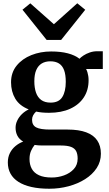

<svg xmlns="http://www.w3.org/2000/svg" viewBox="-20 -885 664 1175"><path d="M282 270Q219.5 270 172.1 259.2Q124.7 248.4 92.6 227.8Q60.5 207.3 44.2 177.4Q27.9 147.6 27.9 109.1Q27.9 77 40.6 51.7Q53.3 26.5 74.8 8.7Q96.3 -9.1 122 -18.6Q98 -32.4 86.7 -53.9Q75.3 -75.5 75.3 -103.4Q75.3 -126 85.7 -147.5Q96 -169.1 114.2 -186.8Q132.4 -204.5 155.9 -215.5Q99.2 -237.8 73.4 -281.2Q47.6 -324.6 47.6 -381.5Q47.6 -441.1 81.8 -483.3Q116 -525.5 171.9 -547.8Q227.9 -570 293 -570Q351.7 -570 394.9 -558.7Q438.1 -547.5 466.6 -525.4Q474.3 -534.4 490.7 -545.2Q507.1 -556.1 529.1 -563.8Q551.1 -571.4 575.2 -571.4H609.1V-462.7H506.9Q511.9 -453.5 515.1 -442.6Q518.4 -431.8 520.2 -419.9Q522.1 -408 522.1 -394.7Q522.5 -334.5 493.3 -289.5Q464.1 -244.5 409.8 -219.6Q355.5 -194.7 279.8 -194.7Q258 -194.7 238.2 -196.5Q218.4 -198.4 200.9 -202.2Q189.4 -191.5 182.8 -179.1Q176.2 -166.8 176.2 -151.8Q176.2 -118.9 201.4 -105.5Q226.5 -92.1 286.9 -92.1H394Q462 -92.1 507.2 -75.4Q552.3 -58.8 574.8 -25.9Q597.4 7 597.4 55.8Q597.4 104.4 571.5 143.8Q545.5 183.2 500.8 211.4Q456.1 239.7 399.6 254.8Q343.1 270 282 270ZM296.7 201.3Q335.6 201.3 371.8 188.3Q408 175.3 431.6 149.7Q455.2 124 455.2 85.7Q455.2 58 446.2 40.3Q437.2 22.6 414.9 14Q392.6 5.4 352.3 5.4H238.5Q226.1 5.4 214.3 4.5Q202.5 3.7 191.9 2Q179.5 17.1 170 38.5Q160.6 59.8 160.6 88.1Q160.6 122.6 174.6 148Q188.5 173.4 218.4 187.3Q248.3 201.3 296.7 201.3ZM289.8 -257Q340.1 -257 361.3 -291.2Q382.5 -325.4 382.5 -384.4Q382.5 -428.3 372.1 -456Q361.7 -483.6 340.7 -496.7Q319.7 -509.8 288.1 -509.8Q257.4 -509.8 235.5 -496.6Q213.7 -483.4 201.9 -456.5Q190.1 -429.6 190.1 -387.8Q190.1 -348 200.3 -318.4Q210.5 -288.9 232.4 -273Q254.4 -257 289.8 -257ZM165.4 -864.6 309.8 -736.7 453 -864.9 501.6 -825.2 354.3 -640.8H265.3L117.6 -825.6Z"/></svg>

Font: Merriweather 7pt Light
Style: Regular
Weight: 300
Designer: Eben Sorkin
Foundry: Eben Sorkin
Version: Version 2.200;gftools[0.9.31]